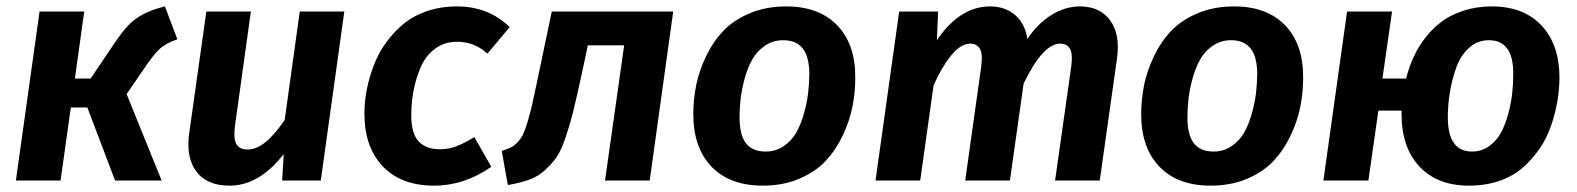

<svg xmlns="http://www.w3.org/2000/svg" viewBox="-20 -566 4943 602"><path d="M497.1 -545.9 536.1 -442.9Q499 -430.2 479.2 -411.4Q459.5 -392.6 429.2 -347.2L377 -271L486.8 0H340.8L253.9 -229H202.1L169.9 0H29.8L104 -529.8H244.1L214.8 -319.8H264.2L337.9 -429.2Q362.8 -466.3 382.6 -486.8Q402.3 -507.3 429.2 -521.5Q456.1 -535.6 497.1 -545.9Z M699.7 16.1Q627.9 16.1 595 -29.1Q562 -74.2 573.7 -151.9L627 -529.8H766.6L716.8 -171.9Q711.4 -130.4 721.4 -113.8Q731.4 -97.2 756.8 -97.2Q810.1 -97.2 872.6 -189.9L919.9 -529.8H1059.6L985.8 0H864.7L869.6 -83Q792.5 16.1 699.7 16.1Z M1412.6 -545.9Q1511.7 -545.9 1578.1 -481L1508.3 -397.9Q1467.3 -435.1 1413.6 -435.1Q1373 -435.1 1343.5 -412.8Q1314 -390.6 1298.6 -354.2Q1283.2 -317.9 1276.4 -280.5Q1269.5 -243.2 1269.5 -204.1Q1269.5 -147.5 1292.5 -122.8Q1315.4 -98.1 1358.4 -98.1Q1386.7 -98.1 1410.6 -107.2Q1434.6 -116.2 1467.3 -136.2L1520.5 -43Q1435.5 16.1 1341.3 16.1Q1237.8 16.1 1180.2 -44.4Q1122.6 -105 1122.6 -210Q1122.6 -245.6 1129.6 -283Q1136.7 -320.3 1150.9 -358.4Q1165 -396.5 1188.7 -429.9Q1212.4 -463.4 1243.4 -489.5Q1274.4 -515.6 1318.1 -530.8Q1361.8 -545.9 1412.6 -545.9Z M2090.8 -529.8 2017.1 0H1877L1937 -423.8H1823.2L1800.3 -316.9Q1785.2 -249 1776.4 -213.1Q1767.6 -177.2 1753.4 -135.5Q1739.3 -93.8 1725.3 -73.7Q1711.4 -53.7 1689.5 -33.2Q1667.5 -12.7 1639.6 -2.7Q1611.8 7.3 1572.3 14.2L1553.2 -92.8Q1570.8 -98.6 1581.3 -103.5Q1591.8 -108.4 1602.5 -119.9Q1613.3 -131.3 1619.4 -143.6Q1625.5 -155.8 1633.8 -182.9Q1642.1 -210 1648.7 -239Q1655.3 -268.1 1666 -319.8L1710 -529.8Z M2371.6 16.1Q2268.1 16.1 2210.9 -43.5Q2153.8 -103 2153.8 -208Q2153.8 -253.9 2162.8 -298.8Q2171.9 -343.8 2193.6 -389.2Q2215.3 -434.6 2247.6 -468.8Q2279.8 -502.9 2330.8 -524.4Q2381.8 -545.9 2444.8 -545.9Q2548.3 -545.9 2605.5 -486.1Q2662.6 -426.3 2661.6 -321.8Q2661.6 -276.4 2652.8 -231.7Q2644 -187 2622.6 -141.6Q2601.1 -96.2 2569.1 -61.8Q2537.1 -27.3 2486.1 -5.6Q2435.1 16.1 2371.6 16.1ZM2380.4 -90.8Q2412.1 -90.8 2437.3 -107.9Q2462.4 -125 2476.8 -150.6Q2491.2 -176.3 2500.7 -210.2Q2510.3 -244.1 2513.7 -273.4Q2517.1 -302.7 2517.6 -332Q2517.6 -387.7 2497.1 -413.8Q2476.6 -439.9 2435.5 -439.9Q2403.8 -439.9 2378.7 -422.9Q2353.5 -405.8 2338.9 -379.9Q2324.2 -354 2314.9 -320.1Q2305.7 -286.1 2302.2 -256.6Q2298.8 -227.1 2298.8 -198.2Q2298.8 -142.6 2319.1 -116.7Q2339.4 -90.8 2380.4 -90.8Z M3366.2 -545.9Q3428.7 -545.9 3460.7 -502.2Q3492.7 -458.5 3482.4 -383.8L3428.2 0H3288.1L3338.4 -355Q3344.2 -397.5 3334.7 -413.3Q3325.2 -429.2 3304.2 -429.2Q3250 -429.2 3189.5 -304.2L3146.5 0H3006.3L3056.2 -355Q3062 -397.5 3052.2 -413.3Q3042.5 -429.2 3022.5 -429.2Q2993.2 -429.2 2963.6 -393.8Q2934.1 -358.4 2907.2 -298.8L2865.2 0H2725.1L2799.3 -529.8H2921.4L2917.5 -439.9Q2989.3 -545.9 3084.5 -545.9Q3130.9 -545.9 3162.4 -519.3Q3193.8 -492.7 3201.2 -443.8Q3233.4 -492.2 3276.6 -519Q3319.8 -545.9 3366.2 -545.9Z M3775.9 16.1Q3672.4 16.1 3615.2 -43.5Q3558.1 -103 3558.1 -208Q3558.1 -253.9 3567.1 -298.8Q3576.2 -343.8 3597.9 -389.2Q3619.6 -434.6 3651.9 -468.8Q3684.1 -502.9 3735.1 -524.4Q3786.1 -545.9 3849.1 -545.9Q3952.6 -545.9 4009.8 -486.1Q4066.9 -426.3 4065.9 -321.8Q4065.9 -276.4 4057.1 -231.7Q4048.3 -187 4026.9 -141.6Q4005.4 -96.2 3973.4 -61.8Q3941.4 -27.3 3890.4 -5.6Q3839.4 16.1 3775.9 16.1ZM3784.7 -90.8Q3816.4 -90.8 3841.6 -107.9Q3866.7 -125 3881.1 -150.6Q3895.5 -176.3 3905 -210.2Q3914.6 -244.1 3918 -273.4Q3921.4 -302.7 3921.9 -332Q3921.9 -387.7 3901.4 -413.8Q3880.9 -439.9 3839.8 -439.9Q3808.1 -439.9 3783 -422.9Q3757.8 -405.8 3743.2 -379.9Q3728.5 -354 3719.2 -320.1Q3710 -286.1 3706.5 -256.6Q3703.1 -227.1 3703.1 -198.2Q3703.1 -142.6 3723.4 -116.7Q3743.7 -90.8 3784.7 -90.8Z M4657.7 -545.9Q4757.3 -545.9 4813.5 -485.8Q4869.6 -425.8 4869.6 -321.8Q4869.1 -284.7 4862.8 -247.3Q4856.4 -210 4843 -171.1Q4829.6 -132.3 4806.9 -99.4Q4784.2 -66.4 4754.2 -40Q4724.1 -13.7 4680.9 1.2Q4637.7 16.1 4586.4 16.1Q4486.8 16.1 4430.7 -43.7Q4374.5 -103.5 4374.5 -208V-219.2H4301.8L4270.5 0H4129.4L4203.6 -529.8H4344.7L4314.5 -319.8H4388.7Q4397.9 -356 4412.6 -387.9Q4427.2 -419.9 4450.4 -449.5Q4473.6 -479 4502.7 -500Q4531.7 -521 4571.5 -533.4Q4611.3 -545.9 4657.7 -545.9ZM4724.6 -332Q4726.1 -439.9 4648.4 -439.9Q4611.8 -439.9 4585 -415Q4558.1 -390.1 4544.7 -350.6Q4531.2 -311 4525.4 -272.9Q4519.5 -234.9 4519.5 -198.2Q4519.5 -90.8 4595.7 -90.8Q4625.5 -90.8 4649.2 -107.9Q4672.9 -125 4686.5 -150.6Q4700.2 -176.3 4709.2 -210.2Q4718.3 -244.1 4721.4 -273.7Q4724.6 -303.2 4724.6 -332Z"/></svg>

Font: FiraGO SemiBold
Style: Italic
Weight: 600
Italic angle: -8°
Designer: bBox Type GmbH
Foundry: bBox Type GmbH
Version: Version 1.001;PS 001.001;hotconv 1.0.88;makeotf.lib2.5.64775